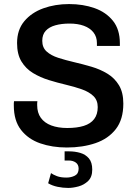

<svg xmlns="http://www.w3.org/2000/svg" viewBox="-20 -716 678 945"><path d="M309 10Q237 10 178 -10.5Q119 -31 83.5 -76.5Q48 -122 48 -197Q48 -202 48 -207.5Q48 -213 49 -218H164Q163 -213 163 -208Q163 -203 163 -198Q163 -161 181 -136Q199 -111 232.5 -98.5Q266 -86 311 -86Q359 -86 392.5 -96.5Q426 -107 443.5 -130Q461 -153 461 -189Q461 -223 439.5 -243.5Q418 -264 382.5 -276.5Q347 -289 304.5 -299Q262 -309 220 -322Q178 -335 142.5 -356.5Q107 -378 85.5 -413.5Q64 -449 64 -504Q64 -569 99.5 -611.5Q135 -654 193 -675Q251 -696 320 -696Q389 -696 445.5 -676Q502 -656 536 -613.5Q570 -571 570 -503V-490H457V-504Q457 -535 440 -556.5Q423 -578 393 -589Q363 -600 322 -600Q283 -600 252.5 -591.5Q222 -583 205 -564.5Q188 -546 188 -515Q188 -482 209.5 -462.5Q231 -443 266.5 -431.5Q302 -420 345 -410Q388 -400 430.5 -387.5Q473 -375 508.5 -353.5Q544 -332 565.5 -296.5Q587 -261 587 -206Q587 -128 550 -80.5Q513 -33 450 -11.5Q387 10 309 10ZM316 209Q290 209 263.5 203.5Q237 198 217 186L231 136Q242 144 260.5 151Q279 158 307 158Q330 158 348.5 148.5Q367 139 367 114Q367 94 353 84Q339 74 318 74H298V29H321Q349 29 375 36.5Q401 44 417.5 63.5Q434 83 434 119Q434 155 414 174.5Q394 194 366.5 201.5Q339 209 316 209Z"/></svg>

Font: Chivo Medium
Style: Regular
Weight: 500
Designer: Hector Gatti
Foundry: Omnibus-Type
Version: Version 2.002